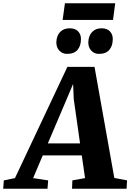

<svg xmlns="http://www.w3.org/2000/svg" viewBox="-98 -1154 798 1174"><path d="M-78.5 0 -74.5 -51 -6.5 -65 314 -745H480L601 -66L679 -51L676 0H342.5L344.5 -51L422 -65L402 -204H163.5L104.5 -65L196.5 -51L192.5 0ZM194.5 -277H391.5L353 -547.5L349 -640.5L311.5 -552ZM312 -824.5Q283 -824.5 264.5 -844.8Q246 -865 246.5 -895.5Q247.5 -935 269.2 -958Q291 -981 328 -981Q363 -981 380.5 -961.5Q398 -942 397 -913Q396.5 -873 375.8 -848.8Q355 -824.5 312 -824.5ZM507 -824.5Q478 -824.5 459.8 -844.8Q441.5 -865 442 -895.5Q443 -935 464.8 -958Q486.5 -981 523 -981Q557 -981 574.8 -961.5Q592.5 -942 591.5 -913Q591 -873 570.2 -848.8Q549.5 -824.5 507 -824.5ZM299 -1134H606.5L593 -1032H285Z"/></svg>

Font: Merriweather 20pt Black
Style: Italic
Weight: 900
Italic angle: -7.8°
Version: Version 2.101